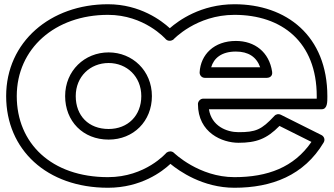

<svg xmlns="http://www.w3.org/2000/svg" viewBox="-20 -838 1572 905"><path d="M796.1 -650.6C797.9 -652.5 905.2 -768 1085 -768C1307.9 -768 1473 -640.8 1473 -384C1473 -380.8 1473 -375.2 1472.9 -373H938C922.9 -373 913 -358.7 913 -348C913 -211.4 1028.6 -165 1104 -165C1188.2 -165 1237.2 -183.2 1297.4 -244.4L1448 -169.1C1365.7 -49.2 1241.3 -3 1085 -3C918 -3 801.6 -115.8 798.8 -118.5C788.8 -127 774.8 -125.7 764.8 -118.4C763.3 -116.6 665.5 -3 489 -3C222.1 -3 59 -162.9 59 -385C59 -609.2 239.8 -768 489 -768C660.1 -768 759.1 -655.9 761.8 -652.9C771.1 -643.7 785.5 -644 796.1 -650.6ZM1523 -384C1523 -669.2 1330.1 -818 1085 -818C926.8 -818 821.3 -740.9 780.4 -705C742.1 -740.1 640.6 -818 489 -818C218.2 -818 9 -640.8 9 -385C9 -133.1 199.9 47 489 47C644.8 47 744.5 -29.3 783.3 -65.6C824.3 -31.9 935.4 47 1085 47C1261.3 47 1413 -11.1 1505.5 -166.2C1514.2 -180.8 1506.6 -195.7 1495.2 -201.4L1303.2 -297.4C1293.7 -302.1 1281.2 -300.2 1273.7 -292C1212.4 -225.9 1185.5 -215 1104 -215C1048.5 -215 977 -243.8 964.8 -323H1496C1523.9 -323 1523 -358.4 1523 -384ZM946 -471H1238C1247.8 -471 1266.1 -476.8 1262.7 -499.7C1248.9 -592.7 1180.6 -645 1092 -645C988.5 -645 925.8 -580.6 921 -497.4C920.3 -484.5 929.8 -471 946 -471ZM975.4 -521C987.8 -563.2 1023.2 -595 1092 -595C1150.1 -595 1188.9 -570.1 1206.3 -521ZM287 -385C287 -267.1 370.7 -180 492 -180C609.4 -180 696 -266.8 696 -385C696 -504.7 604.3 -591 492 -591C378.8 -591 287 -504.8 287 -385ZM337 -385C337 -477.2 405.2 -541 492 -541C577.7 -541 646 -477.3 646 -385C646 -293.2 582.6 -230 492 -230C397.3 -230 337 -292.9 337 -385Z"/></svg>

Font: Poland Can Into
Style: BigWritingsOLn
Weight: 700
Foundry: Cannot Into Space Fonts
Version: Version 0.92